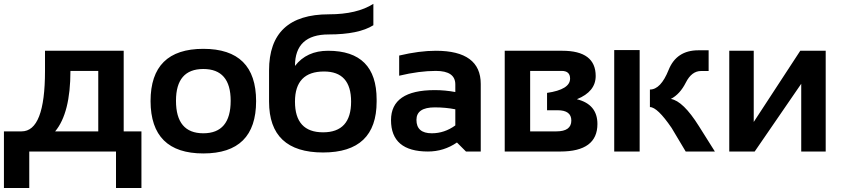

<svg xmlns="http://www.w3.org/2000/svg" viewBox="-20 -771 4283 977"><path d="M260.7 -102.5H480V-410.2H338.4Q338.4 -195.8 260.7 -102.5ZM0 185.5V-102.5H89.8Q209 -102.5 209 -410.2V-512.7H609.4V-102.5H699.7V185.5H570.3V0H128.9V185.5Z M746.1 -256.3Q746.1 -522.5 1014.6 -522.5Q1283.2 -522.5 1283.2 -256.3Q1283.2 9.8 1014.6 9.8Q747.1 9.8 746.1 -256.3ZM1014.6 -92.8Q1153.8 -92.8 1153.8 -258.3Q1153.8 -419.9 1014.6 -419.9Q875.5 -419.9 875.5 -258.3Q875.5 -92.8 1014.6 -92.8Z M1896.5 -253.9Q1896.5 4.9 1624 4.9Q1349.1 4.9 1349.1 -253.9V-412.6Q1349.1 -698.2 1653.8 -698.2Q1796.4 -698.2 1879.9 -751.5V-642.6Q1805.2 -595.7 1652.3 -595.7Q1481 -595.7 1481 -435.5Q1540.5 -512.7 1649.4 -512.7Q1896.5 -512.7 1896.5 -264.6ZM1624 -97.7Q1766.6 -97.7 1766.6 -253.9Q1766.6 -407.2 1628.9 -407.2Q1481 -407.2 1481 -253.9Q1481 -97.7 1624 -97.7Z M1969.7 -159.7Q1969.7 -312.5 2192.4 -312.5Q2244.6 -312.5 2296.9 -302.7V-341.3Q2296.9 -410.2 2197.8 -410.2Q2113.8 -410.2 2011.2 -385.7V-488.3Q2113.8 -512.7 2197.8 -512.7Q2426.3 -512.7 2426.3 -343.8V0H2351.1L2305.2 -45.9Q2238.3 0 2157.7 0Q1969.7 0 1969.7 -159.7ZM2192.4 -224.6Q2099.1 -224.6 2099.1 -161.1Q2099.1 -92.8 2177.2 -92.8Q2241.7 -92.8 2296.9 -132.8V-214.8Q2248 -224.6 2192.4 -224.6Z M2548.3 0V-512.7H2841.3Q3011.2 -512.7 3011.2 -384.3Q3011.2 -304.7 2915.5 -266.1Q3020 -240.2 3020 -140.1Q3020 0 2831.1 0ZM2811 -102.5Q2887.2 -102.5 2887.2 -157.7Q2887.2 -210 2817.4 -210H2763.7V-298.3Q2880.9 -315.4 2880.9 -371.1Q2880.9 -410.2 2837.9 -410.2H2677.7V-102.5Z M3234.9 -516.1V0H3105.5V-516.1ZM3469.2 0 3397.5 -120.1Q3325.2 -226.1 3287.1 -226.1V-315.4Q3342.3 -315.4 3382.3 -415.3Q3422.4 -515.1 3533.7 -515.1H3585.9V-409.7H3547.4Q3499.5 -409.7 3469.7 -350.6Q3439.9 -291.5 3393.6 -267.6Q3456.1 -257.3 3536.6 -128.9L3617.7 0Z M4057.1 0V-344.7L3820.3 0H3690.9V-512.7H3815.4V-150.4L4052.2 -512.7H4181.6V0Z"/></svg>

Font: Voltera
Style: Bold
Weight: 700
Designer: Bernd Montag
Version: Version 1.301